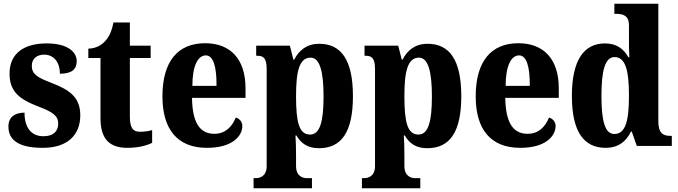

<svg xmlns="http://www.w3.org/2000/svg" viewBox="-20 -780 3624 1026"><path d="M209 10C341 10 409 -59 409 -164C409 -262 349 -301 255 -337C174 -368 150 -386 150 -429C150 -466 177 -488 216 -488C264 -488 300 -452 300 -386C362 -386 390 -409 390 -453C390 -501 344 -548 229 -548C110 -548 31 -496 31 -387C31 -291 82 -250 187 -210C260 -182 291 -162 291 -120C291 -82 269 -52 212 -52C151 -52 111 -93 111 -178C64 -178 25 -158 25 -104C25 -37 71 10 209 10Z M661 10C727 10 773 -6 793 -17V-85C775 -79 751 -76 728 -76C686 -76 674 -102 674 -161V-470H785V-536H674V-660H586C578 -615 563 -584 546 -565C529 -544 498 -521 452 -520V-470H517V-148C517 -31 571 10 661 10Z M1086 10C1222 10 1275 -53 1275 -107C1275 -130 1259 -146 1240 -152C1220 -103 1185 -65 1125 -65C1048 -65 1008 -124 1006 -257H1292V-308C1292 -466 1210 -549 1076 -549C931 -549 848 -453 848 -265C848 -91 926 10 1086 10ZM1137 -321H1008C1008 -427 1037 -484 1080 -484C1120 -484 1138 -423 1137 -321Z M1335 226H1647V172H1619C1601 172 1562 164 1562 107V55C1562 14 1561 -23 1559 -56H1564C1589 -13 1625 12 1684 12C1804 12 1866 -73 1866 -266C1866 -460 1803 -546 1686 -546C1618 -546 1577 -510 1552 -461H1548L1529 -536H1349V-482H1354C1385 -482 1405 -473 1405 -411V108C1405 164 1366 172 1347 172H1335ZM1637 -61C1578 -61 1562 -127 1562 -266C1562 -395 1578 -472 1640 -472C1689 -472 1709 -397 1709 -265C1709 -128 1689 -61 1637 -61Z M1914 226H2226V172H2198C2180 172 2141 164 2141 107V55C2141 14 2140 -23 2138 -56H2143C2168 -13 2204 12 2263 12C2383 12 2445 -73 2445 -266C2445 -460 2382 -546 2265 -546C2197 -546 2156 -510 2131 -461H2127L2108 -536H1928V-482H1933C1964 -482 1984 -473 1984 -411V108C1984 164 1945 172 1926 172H1914ZM2216 -61C2157 -61 2141 -127 2141 -266C2141 -395 2157 -472 2219 -472C2268 -472 2288 -397 2288 -265C2288 -128 2268 -61 2216 -61Z M2760 10C2896 10 2949 -53 2949 -107C2949 -130 2933 -146 2914 -152C2894 -103 2859 -65 2799 -65C2722 -65 2682 -124 2680 -257H2966V-308C2966 -466 2884 -549 2750 -549C2605 -549 2522 -453 2522 -265C2522 -91 2600 10 2760 10ZM2811 -321H2682C2682 -427 2711 -484 2754 -484C2794 -484 2812 -423 2811 -321Z M3216 10C3284 10 3325 -23 3352 -77H3356L3383 0H3570V-54H3562C3520 -54 3498 -71 3498 -132V-760H3263V-706H3271C3309 -706 3341 -698 3341 -644V-585C3341 -547 3341 -504 3343 -474H3338C3314 -516 3278 -548 3213 -548C3101 -548 3036 -460 3036 -267C3036 -75 3101 10 3216 10ZM3263 -64C3213 -64 3194 -132 3194 -268C3194 -402 3213 -475 3264 -475C3323 -475 3341 -402 3341 -269C3341 -135 3323 -64 3263 -64Z"/></svg>

Font: Noto Serif Devanagari Condensed ExtraBold
Style: Regular
Weight: 800
Width: 3
Designer: Universal Thirst, Indian Type Foundry and the Monotype Design Team
Foundry: Monotype Imaging Inc.
Version: Version 2.004